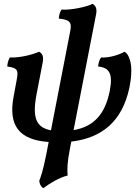

<svg xmlns="http://www.w3.org/2000/svg" viewBox="-20 -737 716 1002"><path d="M656 -430C650 -448 642 -461 629 -467C605 -452 550 -434 507 -437C497 -422 494 -407 492 -390C551 -384 570 -352 553 -264C528 -135 464 -75 364 -58L482 -665C487 -693 478 -709 463 -717C436 -702 350 -683 301 -687C292 -673 288 -658 287 -640C350 -634 355 -616 346 -572L246 -57C169 -71 147 -122 171 -246L203 -412C209 -443 200 -459 184 -467C152 -453 89 -435 31 -437C23 -422 19 -408 18 -390C77 -382 76 -367 66 -314L51 -233C23 -84 77 -7 234 4L221 71C205 153 192 189 185 206C186 222 193 237 206 245C242 218 291 189 333 179C330 146 331 112 344 44L352 2C511 -17 617 -102 655 -278C663 -316 673 -387 656 -430Z"/></svg>

Font: Vollkorn Semibold
Style: Italic
Weight: 600
Italic angle: -11°
Designer: Friedrich Althausen
Foundry: Friedrich Althausen
Version: Version 4.015;PS 004.015;hotconv 1.0.88;makeotf.lib2.5.64775